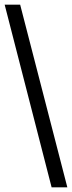

<svg xmlns="http://www.w3.org/2000/svg" viewBox="-20 -755 309 824"><path d="M269 49H201.5L0 -735H66.5Z"/></svg>

Font: Archivo SemiBold Condensed
Style: Regular
Weight: 600
Width: 3
Version: Version 2.001